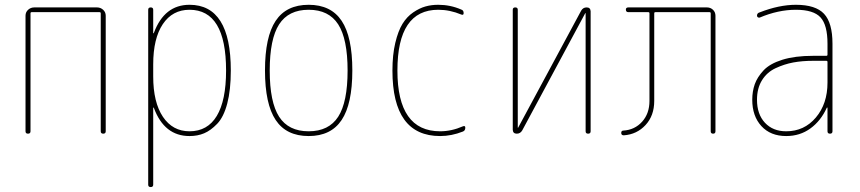

<svg xmlns="http://www.w3.org/2000/svg" viewBox="-20 -550 3540 790"><path d="M85 -9.8V-485.4Q85 -500 95.7 -509.8Q106.4 -519.5 121.1 -519.5H378.9Q393.6 -519.5 404.3 -509.8Q415 -500 415 -485.4V-9.8Q415 0 404.8 0Q394.5 0 394.5 -9.8V-495.1Q394.5 -500 389.6 -500H110.4Q105.5 -500 105.5 -495.1V-9.8Q105.5 0 95.2 0Q85 0 85 -9.8Z M610.4 -285.2V-235.4Q610.4 -128.9 650.4 -69.3Q690.4 -9.8 759.8 -9.8Q834 -9.8 872.1 -73.2Q910.2 -136.7 910.2 -259.8Q910.2 -509.8 759.8 -509.8Q689.5 -509.8 649.9 -450.7Q610.4 -391.6 610.4 -285.2ZM589.8 210V-509.8Q589.8 -519.5 600.1 -519.5Q610.4 -519.5 610.4 -509.8V-414.1Q610.4 -413.1 611.3 -413.1Q613.3 -413.1 613.3 -415Q656.2 -530.3 759.8 -530.3Q929.7 -530.3 929.7 -259.8Q929.7 -179.7 915 -124Q900.4 -68.4 873.5 -40.5Q846.7 -12.7 819.8 -1.5Q793 9.8 759.8 9.8Q656.2 9.8 613.3 -105.5Q613.3 -107.4 611.3 -107.4Q610.4 -107.4 610.4 -106.4V210Q610.4 219.7 600.1 219.7Q589.8 219.7 589.8 210Z M1371.6 -449.7Q1333 -509.8 1250 -509.8Q1167 -509.8 1128.4 -449.7Q1089.8 -389.6 1089.8 -259.8Q1089.8 -129.9 1128.4 -69.8Q1167 -9.8 1250 -9.8Q1333 -9.8 1371.6 -69.8Q1410.2 -129.9 1410.2 -259.8Q1410.2 -389.6 1371.6 -449.7ZM1385.7 -56.2Q1341.8 9.8 1250 9.8Q1158.2 9.8 1114.3 -56.2Q1070.3 -122.1 1070.3 -260.3Q1070.3 -398.4 1114.3 -464.4Q1158.2 -530.3 1250 -530.3Q1341.8 -530.3 1385.7 -464.4Q1429.7 -398.4 1429.7 -260.3Q1429.7 -122.1 1385.7 -56.2Z M1791 9.8Q1594.7 9.8 1594.7 -259.8Q1594.7 -324.2 1606.4 -373.5Q1618.2 -422.9 1636.2 -452.1Q1654.3 -481.4 1680.2 -499Q1706.1 -516.6 1730.5 -523.4Q1754.9 -530.3 1783.2 -530.3Q1833 -530.3 1877.9 -510.7Q1887.7 -507.8 1887.7 -496.1Q1887.7 -486.3 1877.9 -490.2Q1831.1 -509.8 1783.2 -509.8Q1615.2 -509.8 1615.2 -259.8Q1615.2 -9.8 1791 -9.8Q1837.9 -9.8 1884.8 -30.3Q1894.5 -34.2 1894.5 -24.4Q1894.5 -12.7 1884.8 -8.8Q1837.9 9.8 1791 9.8Z M2106.4 0Q2090.8 0 2089.8 -15.6V-509.8Q2089.8 -519.5 2100.1 -519.5Q2110.4 -519.5 2110.4 -509.8V-25.4Q2110.4 -24.4 2111.3 -24.4Q2112.3 -24.4 2112.3 -25.4L2371.1 -505.9Q2378.9 -519.5 2393.6 -519.5Q2409.2 -519.5 2410.2 -503.9V-9.8Q2410.2 0 2399.9 0Q2389.6 0 2389.6 -9.8V-495.1Q2389.6 -496.1 2388.7 -496.1Q2387.7 -496.1 2387.7 -495.1L2128.9 -13.7Q2121.1 0 2106.4 0Z M2546.9 6.8Q2536.1 6.8 2536.1 -2.9Q2536.1 -12.7 2544.9 -12.7Q2591.8 -15.6 2622.1 -49.3Q2652.3 -83 2652.3 -134.8V-495.1Q2652.3 -500 2647.5 -500H2565.4Q2555.7 -500 2555.2 -509.8Q2554.7 -519.5 2565.4 -519.5H2888.7Q2903.3 -519.5 2913.6 -509.8Q2923.8 -500 2923.8 -485.4V-9.8Q2923.8 0 2914.1 0Q2904.3 0 2904.3 -9.8V-495.1Q2904.3 -500 2899.4 -500H2676.8Q2671.9 -500 2671.9 -495.1V-134.8Q2671.9 -74.2 2636.2 -35.6Q2600.6 2.9 2546.9 6.8Z M3384.8 -210V-294.9Q3384.8 -299.8 3379.9 -299.8H3325.2Q3281.2 -299.8 3244.1 -293Q3207 -286.1 3171.4 -269.5Q3135.7 -252.9 3115.2 -219.7Q3094.7 -186.5 3094.7 -139.6Q3094.7 -80.1 3127.4 -44.9Q3160.2 -9.8 3214.8 -9.8Q3289.1 -9.8 3336.9 -66.4Q3384.8 -123 3384.8 -210ZM3379.9 -320.3Q3384.8 -320.3 3384.8 -325.2V-370.1Q3384.8 -447.3 3356 -478.5Q3327.1 -509.8 3254.9 -509.8Q3181.6 -509.8 3105.5 -477.5Q3101.6 -476.6 3098.1 -479Q3094.7 -481.4 3094.7 -485.4Q3094.7 -496.1 3105.5 -499Q3185.5 -530.3 3254.9 -530.3Q3335.9 -530.3 3370.6 -493.2Q3405.3 -456.1 3405.3 -370.1V-9.8Q3405.3 0 3395 0Q3384.8 0 3384.8 -9.8V-106.4Q3384.8 -107.4 3383.8 -107.4Q3381.8 -107.4 3381.8 -106.4Q3357.4 -52.7 3314.5 -21.5Q3271.5 9.8 3214.8 9.8Q3150.4 9.8 3112.8 -31.2Q3075.2 -72.3 3075.2 -139.6Q3075.2 -173.8 3085.4 -203.1Q3095.7 -232.4 3121.6 -260.3Q3147.5 -288.1 3199.2 -304.2Q3251 -320.3 3325.2 -320.3Z"/></svg>

Font: Rounded Mgen+ 1m thin
Style: Regular
Weight: 100
Designer: [Source Han Sans]
Ryoko NISHIZUKA  (kana & ideographs); Paul D. Hunt (Latin, Greek & Cyrillic); Wenlong ZHANG  (bopomofo
Version: Version 1.059.20150602